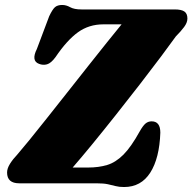

<svg xmlns="http://www.w3.org/2000/svg" viewBox="-20 -738 774 773"><path d="M368 0H57.5Q8.5 0 8.5 -43.5Q8.5 -60 20.5 -79Q32.5 -98 49 -115Q66 -134.5 97 -172.5Q128 -210.5 167.2 -260Q206.5 -309.5 249.5 -364Q292.5 -418.5 334 -471Q375.5 -523.5 410.8 -567.5Q446 -611.5 469.5 -640H396.5Q338 -640 293.8 -608Q249.5 -576 203.5 -508Q185.5 -483.5 169.2 -479Q153 -474.5 137 -481Q104.5 -493 128.5 -541L178 -672.5Q191 -700 201.2 -709Q211.5 -718 230.5 -718Q246.5 -718 262.5 -709Q278.5 -700 308 -700H683.5Q710 -700 722.2 -691.8Q734.5 -683.5 734.5 -663.5Q734.5 -647 721.2 -629.2Q708 -611.5 688 -591.5Q666.5 -561.5 628.8 -511Q591 -460.5 543.8 -399.5Q496.5 -338.5 447 -276Q397.5 -213.5 352 -158Q306.5 -102.5 272.5 -63.5H334.5Q377.5 -63.5 411.5 -73.8Q445.5 -84 476.8 -115.2Q508 -146.5 542.5 -209Q555.5 -232 566 -240.8Q576.5 -249.5 590.5 -249.5Q625.5 -249.5 625.5 -204Q622 -101 585 -43Q548 15 479.5 15Q459.5 15 445.5 11.2Q431.5 7.5 414.5 3.8Q397.5 0 368 0Z"/></svg>

Font: Fraunces 9pt S000 Black
Style: Italic
Weight: 900
Italic angle: -16°
Version: Version 1.000; ttfautohint (v1.8.3)